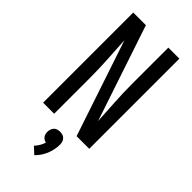

<svg xmlns="http://www.w3.org/2000/svg" viewBox="-303 -796 1107 1107"><g transform="rotate(45 250.0 -242.5)"><path d="M62 0V-735H165L361 -149Q357 -222 352.5 -295Q348 -368 348 -441V-735H438V0H335L139 -586Q143 -513 147.5 -440Q152 -367 152 -294V0ZM240 250 200 213Q212 200 221.5 184.5Q231 169 236 151Q228 150 220.5 145.5Q213 141 207.5 134Q202 127 200 118.5Q198 110 198 101Q198 90 201.5 80Q205 70 212 62.5Q219 55 229.5 52Q240 49 250 49Q260 49 270.5 52Q281 55 288 62.5Q295 70 298.5 80Q302 90 302 101Q302 122 298 142.5Q294 163 286 182Q278 201 266.5 218.5Q255 236 240 250Z"/></g></svg>

Font: Iosevka Term Curly Medium
Style: Regular
Weight: 500
Designer: Belleve Invis
Foundry: Belleve Invis
Version: Version 32.3.0